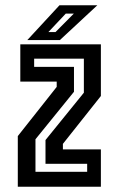

<svg xmlns="http://www.w3.org/2000/svg" viewBox="-20 -708 450 728"><path d="M47.5 0V-192L195 -378.5V-398.5H57V-540H362.5V-344L218.5 -162.5V-141.5H362.5V0ZM114.5 -56.5H310.5V-87H152.5V-177L298 -356.5V-485.5H109.5V-454.5H260.5V-360L114.5 -180ZM83.5 -556 205.5 -688H349L207 -556ZM163.5 -586.5H190.5L260 -656.5H229.5Z"/></svg>

Font: Tourney Condensed SemiBold
Style: Regular
Weight: 600
Width: 3
Designer: Tyler Finck
Foundry: Etcetera Type Co
Version: Version 1.010; ttfautohint (v1.8.3)